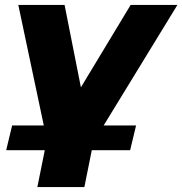

<svg xmlns="http://www.w3.org/2000/svg" viewBox="-20 -562 737 776"><path d="M5 45 29 -55H157L54 -542H241L307 -209L508 -542H697L399 -55H530L506 45H351L321 194H131L161 45Z"/></svg>

Font: Montserrat ExtraBold
Style: Italic
Weight: 800
Italic angle: -11.3°
Designer: Julieta Ulanovsky
Foundry: Julieta Ulanovsky
Version: Version 9.000; ttfautohint (v1.8.4.7-5d5b)